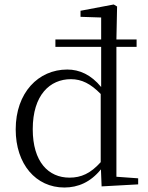

<svg xmlns="http://www.w3.org/2000/svg" viewBox="-20 -822 662 856"><path d="M596 0V-27L499 -34V-613H589V-646H499L502 -793L487 -802L339 -774V-747L431 -744V-646H227V-613H431V-434C386 -489 334 -512 280 -512C151 -512 50 -409 50 -245C50 -90 140 14 267 14C328 14 384 -10 430 -67L433 9ZM126 -246C126 -399 203 -469 296 -469C344 -469 384 -449 429 -403V-99C384 -49 342 -30 290 -30C196 -30 126 -100 126 -246Z"/></svg>

Font: Noto Serif CJK HK Light
Style: Regular
Weight: 300
Designer: Ryoko NISHIZUKA 西塚涼子 (kana & ideographs); Frank Grießhammer (Latin, Greek & Cyrillic); Wenlong ZHANG 张文龙 (bopomofo); San
Foundry: Adobe
Version: Version 2.001;hotconv 1.1.0;makeotfexe 2.6.0